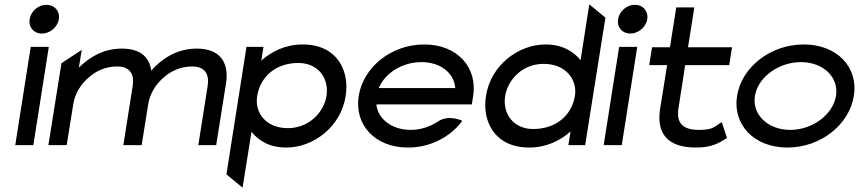

<svg xmlns="http://www.w3.org/2000/svg" viewBox="-20 -666 3941 881"><path d="M116 -578C110 -541 135 -512 172 -512C209 -512 244 -541 250 -578C256 -615 230 -644 193 -644C156 -644 122 -615 116 -578ZM50 0H133L204 -451H121Z M202 0H286L316 -187C324 -240 354 -283 389 -312C419 -339 464 -361 517 -361C577 -361 597 -325 589 -273L546 0H630L660 -187C668 -240 698 -283 733 -312C763 -339 808 -361 861 -361C921 -361 941 -325 933 -273L890 0H972L1017 -283C1032 -378 991 -443 883 -443C791 -443 722 -396 675 -343L674 -342V-341C666 -404 624 -443 539 -443C455 -443 391 -404 342 -356L355 -437L262 -376Z M1019 134 1093 195 1134 -61C1167 -21 1215 11 1294 11C1417 11 1544 -83 1566 -225C1585 -343 1526 -462 1369 -462C1289 -462 1225 -429 1179 -388L1189 -451H1111ZM1160 -225C1174 -313 1244 -377 1349 -377C1441 -377 1491 -306 1478 -225C1466 -151 1398 -78 1301 -78C1197 -78 1148 -152 1160 -225Z M1626 -226C1605 -95 1699 11 1852 11C1953 11 2043 -36 2097 -106L2101 -111L2096 -114C2096 -114 2036 -141 1989 -108C1953 -85 1911 -70 1865 -70C1779 -70 1714 -119 1707 -187H2145L2151 -225C2172 -356 2079 -462 1927 -462C1774 -462 1647 -357 1626 -226ZM1718 -262C1746 -330 1825 -381 1914 -381C2001 -381 2064 -331 2069 -262Z M2210 -226C2191 -108 2251 11 2408 11C2488 11 2553 -22 2598 -63L2588 0H2665L2758 -585L2684 -646L2644 -390C2612 -429 2562 -462 2483 -462C2360 -462 2232 -368 2210 -226ZM2298 -226C2310 -300 2377 -373 2474 -373C2578 -373 2630 -299 2618 -226C2604 -138 2532 -74 2427 -74C2335 -74 2285 -145 2298 -226Z M2816 -578C2810 -541 2835 -512 2872 -512C2909 -512 2944 -541 2950 -578C2956 -615 2930 -644 2893 -644C2856 -644 2822 -615 2816 -578ZM2750 0H2833L2904 -451H2821Z M2959 -367H3041L3008 -160C2993 -50 3047 11 3173 11C3245 11 3276 -8 3313 -31L3316 -33L3292 -105L3286 -102C3254 -81 3247 -70 3186 -70C3111 -70 3083 -104 3093 -168L3124 -367H3326L3339 -449H3137L3166 -632H3083L3054 -449H2972Z M3362 -226C3341 -95 3439 11 3593 11C3747 11 3877 -95 3898 -226C3919 -357 3822 -462 3668 -462C3514 -462 3383 -357 3362 -226ZM3444 -226C3458 -312 3553 -381 3655 -381C3757 -381 3830 -312 3816 -226C3802 -140 3708 -70 3606 -70C3504 -70 3430 -140 3444 -226Z"/></svg>

Font: Charger Sport
Style: SeBdExtObl
Weight: 600
Designer: Jasper
Foundry: Cannot Into Space Fonts
Version: Version 1.1